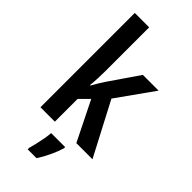

<svg xmlns="http://www.w3.org/2000/svg" viewBox="-304 -816 1094 1094"><g transform="rotate(45 243.0 -269.5)"><path d="M181 -408Q181 -379 179.5 -348Q178 -317 175 -289H179Q188 -306 200.5 -326.5Q213 -347 223 -362L347 -543H474L316 -321L484 0H354L236 -238L181 -183V0H65V-760H181ZM325 71Q314 107 295 147.5Q276 188 254 221H183V209Q188 191 194.5 164Q201 137 206 109Q211 81 212 61H325Z"/></g></svg>

Font: Noto Sans Thai Looped Condensed SemiBold
Style: Regular
Weight: 600
Width: 3
Designer: Sasikarn Vongin, Ben Mitchell
Foundry: The Fontpad Ltd
Version: Version 1.001; ttfautohint (v1.8.4.7-5d5b)